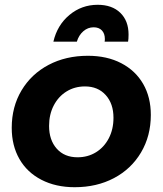

<svg xmlns="http://www.w3.org/2000/svg" viewBox="-20 -776 679 802"><path d="M610 -296Q610 -208 569 -139Q528 -70 456 -32Q384 6 292 6Q213 6 153 -25Q93 -56 61 -112Q29 -168 29 -242Q29 -330 70 -398.5Q111 -467 183 -505Q255 -543 347 -543Q427 -543 486.5 -512Q546 -481 578 -425.5Q610 -370 610 -296ZM185 -250Q185 -191 217 -155Q249 -119 304 -119Q347 -119 381 -140Q415 -161 434.5 -198.5Q454 -236 454 -284Q454 -343 421.5 -379Q389 -415 335 -415Q292 -415 258 -394Q224 -373 204.5 -335.5Q185 -298 185 -250ZM418 -613Q418 -636 405.5 -649Q393 -662 371 -662Q347 -662 328 -645.5Q309 -629 301 -602H203Q219 -671 270 -713.5Q321 -756 388 -756Q448 -756 482.5 -722.5Q517 -689 517 -632Q517 -612 515 -602H417Q418 -606 418 -613Z"/></svg>

Font: Gontserrat SemiBold
Style: Italic
Weight: 600
Italic angle: -11.3°
Designer: Julieta Ulanovsky
Foundry: Julieta Ulanovsky
Version: Version 6.001